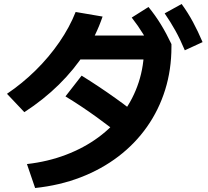

<svg xmlns="http://www.w3.org/2000/svg" viewBox="-20 -875 1040 962"><path d="M115 -53Q220 -65 310.5 -99.5Q401 -134 473 -187Q545 -240 596.5 -310Q648 -380 675 -463Q702 -546 702 -640L759 -577H331V-697H813L839 -654V-640Q839 -526 807.5 -425Q776 -324 716.5 -239.5Q657 -155 573 -91Q489 -27 384 13.5Q279 54 156 67ZM15 -405Q92 -457 159 -523Q226 -589 277.5 -664Q329 -739 359 -815L494 -792Q462 -698 407 -612.5Q352 -527 275.5 -451.5Q199 -376 102 -313ZM633 -159Q545 -230 464.5 -288Q384 -346 308 -392L389 -496Q476 -442 558 -383.5Q640 -325 714 -263ZM751 -607Q724 -661 698 -703.5Q672 -746 640 -787L724 -840Q759 -797 786.5 -752Q814 -707 839 -654ZM906 -623Q883 -678 858.5 -722Q834 -766 805 -808L890 -855Q922 -811 947 -764.5Q972 -718 995 -664Z"/></svg>

Font: M PLUS 2
Style: Bold
Weight: 700
Designer: Coji Morishita
Foundry: UNDERFOREST DESIGN
Version: Version 1.001